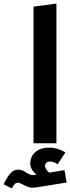

<svg xmlns="http://www.w3.org/2000/svg" viewBox="-133 -800 392 1072"><path d="M54 0V-763L182 -780V0ZM239 219 72 246Q56 248 48 248Q26 248 -4 231Q-24 220 -33 220Q-43 220 -50 227Q-57 234 -67 252L-113 229Q-93 187 -74 167Q-55 147 -31 147Q-19 147 -8 151.5Q3 156 16 165Q25 170 33.5 174Q42 178 49 178Q51 178 67 176L71 175Q36 147 36 113Q36 75 64 49.5Q92 24 144 24Q187 24 232 51L189 117Q166 102 146 102Q132 102 125 109.5Q118 117 118 126Q118 142 141 164L227 150Z"/></svg>

Font: FiraGOUPP
Style: Bold
Weight: 700
Designer: bBox Type
Foundry: bBox Type GmbH
Version: Version 1.001